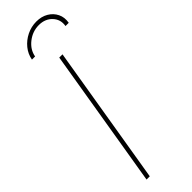

<svg xmlns="http://www.w3.org/2000/svg" viewBox="-311 -938 944 944"><g transform="rotate(-45 161.0 -466.5)"><path d="M189 -727.5 68.4 0H45.9L166.5 -727.5ZM211.9 -932.6Q247.6 -932.6 273.9 -917Q300.3 -901.4 313.2 -875Q326.2 -848.6 320.3 -815.4H297.9Q304.7 -855.5 278.3 -883.5Q252 -911.6 208.5 -911.6Q164.6 -911.6 128.9 -883.5Q93.3 -855.5 86.4 -815.4H64.5Q70.3 -848.6 91.8 -875Q113.3 -901.4 144.8 -917Q176.3 -932.6 211.9 -932.6Z"/></g></svg>

Font: Inter 28pt Thin
Style: Italic
Weight: 250
Italic angle: -9.3988°
Designer: Rasmus Andersson
Foundry: rsms
Version: Version 4.001;git-66647c0bb